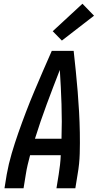

<svg xmlns="http://www.w3.org/2000/svg" viewBox="-20 -1007 540 1027"><path d="M4 0 16 -74Q26 -130 42.5 -186Q59 -242 78.5 -297.5Q98 -353 119 -408Q140 -463 163 -517.5Q186 -572 209.5 -626.5Q233 -681 257 -735H374Q380 -681 385.5 -626.5Q391 -572 395.5 -517.5Q400 -463 403 -408Q406 -353 407 -297.5Q408 -242 406.5 -186Q405 -130 395 -74L383 0H282L294 -74Q298 -99 301 -125Q304 -151 305 -177H141Q134 -151 128 -125.5Q122 -100 118 -74L106 0ZM167 -265H309Q312 -358 309 -449.5Q306 -541 300 -633Q264 -541 230 -449.5Q196 -358 167 -265ZM311 -790 262 -840 421 -987 483 -923Z"/></svg>

Font: Iosevka Curly Semibold Oblique
Style: Regular
Weight: 600
Italic angle: -9°
Monospace: yes
Designer: Belleve Invis
Foundry: Belleve Invis
Version: Version 11.1.0; ttfautohint (v1.8.3)